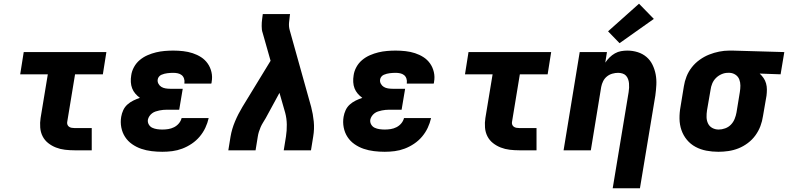

<svg xmlns="http://www.w3.org/2000/svg" viewBox="-20 -811 4252 1036"><path d="M382 0Q356 0 330.5 -3Q305 -6 282 -15Q259 -24 240 -39Q221 -54 210 -75.5Q199 -97 197 -123Q195 -149 199 -174L238 -410H89L108 -530H554L535 -410H385L343 -155Q341 -147 343.5 -139.5Q346 -132 352 -127.5Q358 -123 366 -121.5Q374 -120 382 -120H475V0Z M856 8Q827 8 798 4.5Q769 1 742.5 -8Q716 -17 693 -33Q670 -49 655 -72Q640 -95 634.5 -123.5Q629 -152 634 -181Q637 -199 645 -216.5Q653 -234 667.5 -247Q682 -260 699.5 -268.5Q717 -277 735 -283Q721 -293 710 -306Q699 -319 693 -334.5Q687 -350 686 -368Q685 -386 688 -404Q691 -427 703 -449Q715 -471 734 -487Q753 -503 776 -513Q799 -523 822 -528.5Q845 -534 868.5 -536Q892 -538 915 -538Q942 -538 968.5 -535Q995 -532 1019.5 -524Q1044 -516 1065 -502.5Q1086 -489 1100.5 -468.5Q1115 -448 1121 -422Q1127 -396 1122 -369Q1122 -367 1121.5 -364.5Q1121 -362 1120 -360H975Q975 -361 975 -361.5Q975 -362 975 -363Q977 -375 973 -387Q969 -399 960 -406Q951 -413 939 -415.5Q927 -418 915 -418Q907 -418 899 -417.5Q891 -417 883 -416Q875 -415 867 -413Q859 -411 851 -407.5Q843 -404 837.5 -397Q832 -390 831 -382Q829 -370 835 -359Q841 -348 851 -342Q861 -336 873.5 -334Q886 -332 899 -332H966L947 -219H880Q870 -219 860 -218Q850 -217 840 -215Q830 -213 819.5 -209.5Q809 -206 800.5 -199.5Q792 -193 786 -184Q780 -175 778 -165Q776 -151 783 -139Q790 -127 802 -121.5Q814 -116 828 -114Q842 -112 856 -112Q872 -112 888 -114.5Q904 -117 919 -124.5Q934 -132 945 -145Q956 -158 960 -174H1106Q1100 -147 1088 -121.5Q1076 -96 1057.5 -74Q1039 -52 1014.5 -35.5Q990 -19 963.5 -9Q937 1 910 4.5Q883 8 856 8Z M1212 0 1224 -74Q1231 -115 1248 -155.5Q1265 -196 1288 -234L1440 -483L1402 -617Q1400 -626 1397 -634.5Q1394 -643 1393 -652Q1392 -661 1392 -670.5Q1392 -680 1392.5 -689.5Q1393 -699 1394.5 -708.5Q1396 -718 1397 -728L1398 -735H1545L1544 -728Q1541 -708 1539.5 -687.5Q1538 -667 1543 -649L1659 -234Q1669 -196 1673 -155.5Q1677 -115 1670 -74L1658 0H1511L1523 -74Q1528 -106 1527.5 -139Q1527 -172 1519 -202L1488 -310L1414 -174Q1407 -162 1399.5 -150Q1392 -138 1386.5 -125.5Q1381 -113 1377 -100Q1373 -87 1371 -74L1359 0Z M2056 8Q2027 8 1998 4.5Q1969 1 1942.5 -8Q1916 -17 1893 -33Q1870 -49 1855 -72Q1840 -95 1834.5 -123.5Q1829 -152 1834 -181Q1837 -199 1845 -216.5Q1853 -234 1867.5 -247Q1882 -260 1899.5 -268.5Q1917 -277 1935 -283Q1921 -293 1910 -306Q1899 -319 1893 -334.5Q1887 -350 1886 -368Q1885 -386 1888 -404Q1891 -427 1903 -449Q1915 -471 1934 -487Q1953 -503 1976 -513Q1999 -523 2022 -528.5Q2045 -534 2068.5 -536Q2092 -538 2115 -538Q2142 -538 2168.5 -535Q2195 -532 2219.5 -524Q2244 -516 2265 -502.5Q2286 -489 2300.5 -468.5Q2315 -448 2321 -422Q2327 -396 2322 -369Q2322 -367 2321.5 -364.5Q2321 -362 2320 -360H2175Q2175 -361 2175 -361.5Q2175 -362 2175 -363Q2177 -375 2173 -387Q2169 -399 2160 -406Q2151 -413 2139 -415.5Q2127 -418 2115 -418Q2107 -418 2099 -417.5Q2091 -417 2083 -416Q2075 -415 2067 -413Q2059 -411 2051 -407.5Q2043 -404 2037.5 -397Q2032 -390 2031 -382Q2029 -370 2035 -359Q2041 -348 2051 -342Q2061 -336 2073.5 -334Q2086 -332 2099 -332H2166L2147 -219H2080Q2070 -219 2060 -218Q2050 -217 2040 -215Q2030 -213 2019.5 -209.5Q2009 -206 2000.5 -199.5Q1992 -193 1986 -184Q1980 -175 1978 -165Q1976 -151 1983 -139Q1990 -127 2002 -121.5Q2014 -116 2028 -114Q2042 -112 2056 -112Q2072 -112 2088 -114.5Q2104 -117 2119 -124.5Q2134 -132 2145 -145Q2156 -158 2160 -174H2306Q2300 -147 2288 -121.5Q2276 -96 2257.5 -74Q2239 -52 2214.5 -35.5Q2190 -19 2163.5 -9Q2137 1 2110 4.5Q2083 8 2056 8Z M2782 0Q2756 0 2730.5 -3Q2705 -6 2682 -15Q2659 -24 2640 -39Q2621 -54 2610 -75.5Q2599 -97 2597 -123Q2595 -149 2599 -174L2638 -410H2489L2508 -530H2954L2935 -410H2785L2743 -155Q2741 -147 2743.5 -139.5Q2746 -132 2752 -127.5Q2758 -123 2766 -121.5Q2774 -120 2782 -120H2875V0Z M3286 205 3372 -314Q3372 -314 3372 -314Q3372 -314 3372 -314Q3374 -326 3374.5 -338Q3375 -350 3374 -361.5Q3373 -373 3369 -384Q3365 -395 3357.5 -403Q3350 -411 3338.5 -414.5Q3327 -418 3315 -418Q3300 -418 3284 -413.5Q3268 -409 3255 -398.5Q3242 -388 3234.5 -373Q3227 -358 3224 -342L3168 0H3021L3108 -530H3255L3246 -473Q3256 -488 3269 -501Q3282 -514 3298 -523Q3314 -532 3331 -535Q3348 -538 3365 -538Q3394 -538 3421 -529.5Q3448 -521 3468.5 -503.5Q3489 -486 3501 -461Q3513 -436 3518 -409Q3523 -382 3521.5 -353Q3520 -324 3516 -295L3433 205ZM3323 -578 3261 -642 3428 -791 3508 -709Z M3856 8Q3823 8 3791.5 2Q3760 -4 3733 -18.5Q3706 -33 3686.5 -56.5Q3667 -80 3657 -109Q3647 -138 3646.5 -170.5Q3646 -203 3652 -235L3670 -345Q3674 -372 3684.5 -398.5Q3695 -425 3713 -448Q3731 -471 3755.5 -488.5Q3780 -506 3806.5 -516.5Q3833 -527 3860.5 -532.5Q3888 -538 3915 -538Q3919 -538 3923.5 -538Q3928 -538 3933 -538L4212 -530L4192 -410L4079 -414Q4091 -403 4100 -390Q4109 -377 4113.5 -361Q4118 -345 4118 -328.5Q4118 -312 4116 -295L4097 -185Q4093 -157 4083 -130.5Q4073 -104 4056 -80.5Q4039 -57 4015 -39Q3991 -21 3964.5 -10.5Q3938 0 3910.5 4Q3883 8 3856 8ZM3858 -112Q3875 -112 3893 -118.5Q3911 -125 3924 -138.5Q3937 -152 3944 -169.5Q3951 -187 3954 -204L3972 -314Q3975 -332 3975 -349.5Q3975 -367 3969 -382.5Q3963 -398 3949 -407.5Q3935 -417 3918 -418H3913Q3912 -418 3910.5 -418Q3909 -418 3907 -418Q3890 -418 3873 -410.5Q3856 -403 3843 -390Q3830 -377 3823 -360Q3816 -343 3814 -326L3795 -216Q3792 -197 3792.5 -178.5Q3793 -160 3800.5 -144.5Q3808 -129 3823.5 -120.5Q3839 -112 3858 -112Z"/></svg>

Font: Iosevka Curly HvExObl
Style: Regular
Weight: 900
Width: 7
Italic angle: -9°
Monospace: yes
Designer: Belleve Invis
Foundry: Belleve Invis
Version: Version 11.1.0; ttfautohint (v1.8.3)